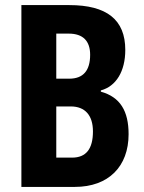

<svg xmlns="http://www.w3.org/2000/svg" viewBox="-20 -734 567 754"><path d="M252 -714H64V0H274C406 0 485 -80 485 -207C485 -298 452 -353 376 -374V-379C436 -395 472 -454 472 -538C472 -657 399 -714 252 -714ZM252 -425H201V-602H250C306 -602 334 -573 334 -519C334 -457 307 -425 252 -425ZM201 -316H258C314 -316 345 -281 345 -218C345 -149 318 -115 263 -115H201Z"/></svg>

Font: Noto Sans Armenian ExtraCondensed
Style: Regular
Weight: 400
Width: 2
Designer: Monotype Design Team
Foundry: Monotype Imaging Inc.
Version: Version 2.008